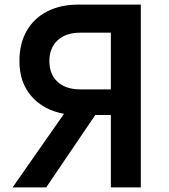

<svg xmlns="http://www.w3.org/2000/svg" viewBox="-20 -820 740 840"><path d="M35 0 260 -322Q169 -339 117 -399.5Q65 -460 65 -553Q65 -629 96.5 -684.5Q128 -740 186.5 -770Q245 -800 325 -800H596V0H465V-317H397L182 0ZM331 -429H465V-677H331Q268 -677 232 -643.5Q196 -610 196 -553Q196 -495 232 -462Q268 -429 331 -429Z"/></svg>

Font: Martian Mono Medium
Style: Regular
Weight: 500
Monospace: yes
Designer: Roman Shamin
Foundry: Evil Martians
Version: Version 1.000; ttfautohint (v1.8.4.7-5d5b)